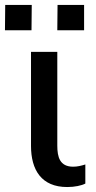

<svg xmlns="http://www.w3.org/2000/svg" viewBox="-61 -739 386 774"><path d="M210 15C240 15 268 9 283 1V-76C267 -71 251 -67 234 -67C180 -67 170 -106 170 -152V-530H64V-151C64 -54 106 15 210 15ZM66 -617 67 -719H-40L-41 -617ZM278 -617V-719H171L170 -617Z"/></svg>

Font: Cheyenne Sans Medium
Style: Regular
Weight: 500
Designer: The Public Sans project authors (U.S. Web Design System), Libre Franklin designed by Pablo Impallari and Rodrigo Fuenzal
Foundry: The Cheyenne Sans Project Authors
Version: Version 2.007